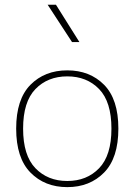

<svg xmlns="http://www.w3.org/2000/svg" viewBox="-20 -785 568 811"><path d="M264.2 -462.4Q346.7 -462.4 398.7 -408.7Q450.7 -355 450.7 -241.7Q450.7 -128.4 398.7 -74.5Q346.7 -20.5 264.2 -20.5Q181.6 -20.5 129.6 -74.5Q77.6 -128.4 77.6 -241.7Q77.6 -355 129.6 -408.7Q181.6 -462.4 264.2 -462.4ZM264.2 -487.8Q168.9 -487.8 108.6 -426.8Q48.3 -365.7 48.3 -241.7Q48.3 -117.7 108.6 -56.2Q168.9 5.4 264.2 5.4Q359.4 5.4 419.7 -56.2Q480 -117.7 480 -241.7Q480 -365.7 419.7 -426.8Q359.4 -487.8 264.2 -487.8ZM315.4 -607.4 216.3 -765.1H181.2L284.2 -607.4Z"/></svg>

Font: Estedad VF
Style: Regular
Weight: 100
Designer: Amin Abedi
Version: Version 7.3